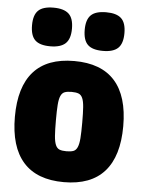

<svg xmlns="http://www.w3.org/2000/svg" viewBox="-55 -831 659 886"><g transform="rotate(5 274.0 -388.0)"><path d="M157 -608Q108 -608 86.5 -629Q65 -650 65 -698Q65 -745 86.5 -766Q108 -787 157 -787Q205 -787 227.5 -766.5Q250 -746 250 -698Q250 -650 227.5 -629Q205 -608 157 -608ZM401 -608Q352 -608 330.5 -629Q309 -650 309 -698Q309 -745 330.5 -766Q352 -787 401 -787Q449 -787 471 -766.5Q493 -746 493 -698Q493 -650 471 -629Q449 -608 401 -608ZM274 11Q149 11 86 -60Q23 -131 23 -270Q23 -409 86 -479.5Q149 -550 274 -550Q399 -550 462 -479.5Q525 -409 525 -270Q525 -131 462 -60Q399 11 274 11ZM274 -132Q294 -132 306 -136.5Q318 -141 324.5 -156Q331 -171 333 -198Q335 -225 335 -270Q335 -315 333 -342Q331 -369 324.5 -383.5Q318 -398 306 -402.5Q294 -407 274 -407Q254 -407 242 -402.5Q230 -398 223.5 -383.5Q217 -369 215 -342Q213 -315 213 -270Q213 -225 215 -198Q217 -171 223.5 -156Q230 -141 242 -136.5Q254 -132 274 -132Z"/></g></svg>

Font: Encode Sans Compressed
Style: Black
Weight: 900
Designer: Pablo Impallari, Andres Torresi
Foundry: Pablo Impallari, Andres Torresi
Version: Version 1.000; ttfautohint (v1.00) -l 8 -r 50 -G 200 -x 14 -